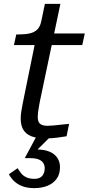

<svg xmlns="http://www.w3.org/2000/svg" viewBox="-20 -710 458 992"><path d="M214 5Q170 5 142 -6Q114 -17 100.5 -39.5Q87 -62 87 -98Q87 -114 90 -134Q93 -154 97.5 -176Q102 -198 106 -218L168 -522L217 -537H418L405 -477H52L64 -532H75Q108 -532 132 -537Q156 -542 171.5 -556.5Q187 -571 193 -599L212 -690H292L186 -186Q184 -173 181 -158Q178 -143 176.5 -129.5Q175 -116 175 -106Q175 -80 187.5 -70Q200 -60 226 -60Q239 -60 259.5 -62Q280 -64 301.5 -66.5Q323 -69 337 -70L324 -6Q302 -2 273.5 1.5Q245 5 214 5ZM157 262Q122 262 96.5 252.5Q71 243 53.5 226.5Q36 210 26 190L71 159Q79 172 89 185Q99 198 116 206Q133 214 158 214Q185 214 198 199Q211 184 211 159Q211 144 203.5 132Q196 120 179 113.5Q162 107 133 107H108L168 -5H242L158 78L164 62Q208 62 235.5 73.5Q263 85 276.5 106Q290 127 290 154Q290 190 272.5 214Q255 238 225 250Q195 262 157 262Z"/></svg>

Font: Roboto Serif
Style: Italic
Weight: 400
Italic angle: -10°
Designer: Greg Gazdowicz
Foundry: Commercial Type
Version: Version 1.008